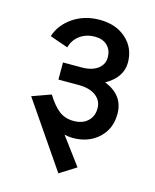

<svg xmlns="http://www.w3.org/2000/svg" viewBox="-108 -780 689 856"><g transform="rotate(15 236.5 -351.5)"><path d="M136.2 -480H222.2Q268.6 -480 295.9 -500Q323.2 -520 323.2 -553.2Q323.2 -587.4 301.8 -607.7Q280.3 -627.9 245.1 -627.9Q204.6 -627.9 175.5 -606.7Q146.5 -585.4 137.2 -549.8L53.2 -579.1Q70.8 -634.8 123.5 -670.4Q176.3 -706.1 246.1 -706.1Q321.3 -706.1 368.7 -663.6Q416 -621.1 416 -554.2Q416 -485.4 340.8 -442.9Q430.2 -407.7 430.2 -320.8Q430.2 -252 383.8 -209Q337.4 -166 264.2 -166Q246.6 -166 226.1 -170.9L319.8 -44.9L244.1 2.9L38.1 -297.9L125 -329.1Q152.8 -284.2 180.7 -262.2Q208.5 -240.2 249 -240.2Q289.6 -240.2 313.7 -262.5Q337.9 -284.7 337.9 -321.8Q337.9 -357.9 309.1 -379.4Q280.3 -400.9 231 -400.9H136.2Z"/></g></svg>

Font: LT Superior Med
Style: Regular
Weight: 500
Designer: Daniel Lyons
Foundry: LyonsType
Version: Version 1.000